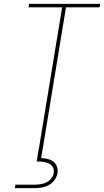

<svg xmlns="http://www.w3.org/2000/svg" viewBox="-20 -755 540 995"><path d="M184 0 302 -717H128L131 -735H499L496 -717H322L204 0ZM57 220 60 202H160Q175 202 190.5 199.5Q206 197 220.5 190Q235 183 245.5 170Q256 157 258 142Q261 127 255 114Q249 101 236.5 94Q224 87 209.5 84.5Q195 82 180 82H170L184 0H204L193 64Q210 65 227 69Q244 73 256.5 82.5Q269 92 275 108.5Q281 125 278 142Q275 161 262.5 178Q250 195 232 204.5Q214 214 195 217Q176 220 157 220Z"/></svg>

Font: Iosevka SS18 Thin
Style: Italic
Weight: 100
Italic angle: -9°
Monospace: yes
Designer: Belleve Invis
Foundry: Belleve Invis
Version: Version 25.1.1; ttfautohint (v1.8.4)